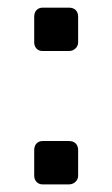

<svg xmlns="http://www.w3.org/2000/svg" viewBox="-20 -484 295 504"><path d="M69.8 -22.9V-89.8Q69.8 -101.1 75.9 -107.4Q82 -113.8 91.8 -113.8H161.1Q172.4 -113.8 178.7 -107.4Q185.1 -101.1 185.1 -89.8V-22.9Q185.1 -13.2 178 -6.6Q170.9 0 161.1 0H91.8Q82 0 75.9 -6.6Q69.8 -13.2 69.8 -22.9ZM69.8 -373V-439.9Q69.8 -451.2 75.9 -457.5Q82 -463.9 91.8 -463.9H161.1Q172.4 -463.9 178.7 -457.5Q185.1 -451.2 185.1 -439.9V-373Q185.1 -363.3 178 -356.7Q170.9 -350.1 161.1 -350.1H91.8Q82 -350.1 75.9 -356.4Q69.8 -362.8 69.8 -373Z"/></svg>

Font: Rubik AZ
Style: Regular
Weight: 400
Designer: Hubert and Fischer
Foundry: Hubert & Fischer
Version: Version 2.000